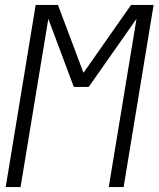

<svg xmlns="http://www.w3.org/2000/svg" viewBox="-20 -755 640 775"><path d="M3 0 124 -735H214L317 -461L509 -735H600L479 0H419L531 -679L338 -404H278L175 -679L63 0Z"/></svg>

Font: Iosevka QP Light
Style: Italic
Weight: 300
Italic angle: -9°
Designer: Belleve Invis
Foundry: Belleve Invis
Version: Version 20.0.0; ttfautohint (v1.8.4)